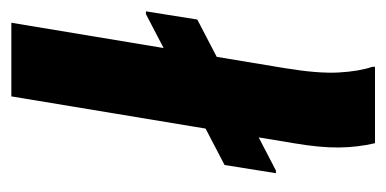

<svg xmlns="http://www.w3.org/2000/svg" viewBox="-198 -510 707 352"><g transform="rotate(-90 156.0 -333.5)"><path d="M70 0Q62.5 -31.7 62.1 -66.2Q61.7 -100.8 70 -149.2L155.8 -666.7H290.8L207.5 -165Q197.5 -104.2 199.6 -66.7Q201.7 -29.2 210 -5V0ZM15 -181.7 30 -275.8 306.7 -420H311.7L296.7 -325.8L20 -181.7Z"/></g></svg>

Font: Familjen Grotesk GF
Style: Bold Italic
Weight: 700
Designer: Anders Wikstroem, Jonas Baeckman, Matilda Gysing, Kristian Moeller
Foundry: Familjen STHML AB
Version: Version 2.000; Beta; Release 4; Build 6